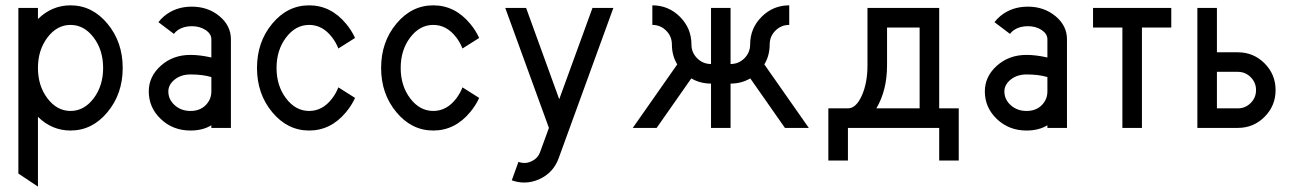

<svg xmlns="http://www.w3.org/2000/svg" viewBox="-20 -479 4846 719"><path d="M244.1 -63.5Q294.9 -63.5 330.6 -110.6Q366.2 -157.7 366.2 -224.6Q366.2 -291.5 330.6 -338.6Q294.9 -385.7 244.1 -385.7Q193.4 -385.7 157.7 -338.6Q122.1 -291.5 122.1 -224.6Q122.1 -157.7 157.7 -110.6Q193.4 -63.5 244.1 -63.5ZM122.1 219.7 48.8 170.9V-449.2H122.1V-407.7Q174.3 -459 244.1 -459Q325.2 -459 382.3 -390.4Q439.5 -321.8 439.5 -224.6Q439.5 -127.4 382.3 -58.8Q325.2 9.8 244.1 9.8Q174.3 9.8 122.1 -41.5Z M693.4 -63.5Q728.5 -63.5 750 -85Q771.5 -106.4 771.5 -136.7V-190.4Q738.8 -200.2 693.4 -200.2Q658.2 -200.2 634.3 -181.2Q610.4 -162.1 610.4 -136.7Q610.4 -106.4 634.3 -85Q658.2 -63.5 693.4 -63.5ZM693.4 9.8Q627.4 9.8 582.3 -33.2Q537.1 -76.2 537.1 -136.7Q537.1 -192.4 582.3 -232.9Q627.4 -273.4 693.4 -273.4Q728.5 -273.4 771.5 -263.7V-332Q771.5 -352.1 750 -366.5Q728.5 -380.9 698.2 -380.9Q668 -380.9 646.5 -366.7Q636.7 -359.9 631.3 -352.1L573.2 -396Q582 -407.7 594.7 -418.5Q637.7 -454.1 698.2 -454.1Q758.8 -454.1 801.8 -418.5Q844.7 -382.8 844.7 -332V0H771.5V-9.8Q738.8 9.8 693.4 9.8Z M1137.7 9.8Q1056.6 9.8 999.5 -58.8Q942.4 -127.4 942.4 -224.6Q942.4 -321.8 999.5 -390.4Q1056.6 -459 1137.7 -459Q1218.8 -459 1275.9 -390.1Q1296.4 -365.7 1309.6 -336.9L1247.1 -297.4Q1238.3 -319.8 1224.1 -338.4Q1188.5 -385.7 1137.7 -385.7Q1086.9 -385.7 1051.3 -338.6Q1015.6 -291.5 1015.6 -224.6Q1015.6 -157.7 1051.3 -110.6Q1086.9 -63.5 1137.7 -63.5Q1188.5 -63.5 1224.1 -110.8Q1238.3 -129.4 1247.1 -151.9L1309.6 -112.3Q1296.4 -83.5 1275.9 -59.1Q1218.8 9.8 1137.7 9.8Z M1602.5 9.8Q1521.5 9.8 1464.4 -58.8Q1407.2 -127.4 1407.2 -224.6Q1407.2 -321.8 1464.4 -390.4Q1521.5 -459 1602.5 -459Q1683.6 -459 1740.7 -390.1Q1761.2 -365.7 1774.4 -336.9L1711.9 -297.4Q1703.1 -319.8 1689 -338.4Q1653.3 -385.7 1602.5 -385.7Q1551.8 -385.7 1516.1 -338.6Q1480.5 -291.5 1480.5 -224.6Q1480.5 -157.7 1516.1 -110.6Q1551.8 -63.5 1602.5 -63.5Q1653.3 -63.5 1689 -110.8Q1703.1 -129.4 1711.9 -151.9L1774.4 -112.3Q1761.2 -83.5 1740.7 -59.1Q1683.6 9.8 1602.5 9.8Z M1943.4 204.6Q1919.9 204.6 1896.5 196.3L1921.4 127.4Q1932.6 131.3 1943.4 131.3Q1957 131.3 1970.2 125Q1994.1 114.3 2002.9 89.4L2035.6 0L1872.1 -449.2H1950.2L2074.2 -107.4L2198.7 -449.2H2276.9L2071.8 114.3Q2052.2 167.5 2001 191.4Q1972.7 204.6 1943.4 204.6Z M3008.8 0H2919.4L2789.6 -185.5Q2756.8 -166 2715.8 -166V0H2642.6V-166Q2601.6 -166 2568.8 -185.5L2439 0H2349.6L2516.1 -237.8Q2496.1 -271 2496.1 -312.5Q2496.1 -342.8 2474.6 -364.3Q2453.1 -385.7 2422.9 -385.7V-459Q2483.4 -459 2526.4 -416Q2569.3 -373 2569.3 -312.5Q2569.3 -282.2 2590.8 -260.7Q2612.3 -239.3 2642.6 -239.3V-449.2H2715.8V-239.3Q2746.1 -239.3 2767.6 -260.7Q2789.1 -282.2 2789.1 -312.5Q2789.1 -373 2832 -416Q2875 -459 2935.5 -459V-385.7Q2905.3 -385.7 2883.8 -364.3Q2862.3 -342.8 2862.3 -312.5Q2862.3 -271 2842.3 -237.8Z M3570.3 122.1H3497.1V0H3155.3V122.1H3082V-73.2H3155.3Q3185.5 -73.2 3207 -120.4Q3228.5 -167.5 3228.5 -234.4V-449.2H3497.1V-73.2H3570.3ZM3423.8 -73.2V-376H3301.8V-234.4Q3301.8 -140.6 3261.7 -73.2Z M3824.2 -63.5Q3859.4 -63.5 3880.9 -85Q3902.3 -106.4 3902.3 -136.7V-190.4Q3869.6 -200.2 3824.2 -200.2Q3789.1 -200.2 3765.1 -181.2Q3741.2 -162.1 3741.2 -136.7Q3741.2 -106.4 3765.1 -85Q3789.1 -63.5 3824.2 -63.5ZM3824.2 9.8Q3758.3 9.8 3713.1 -33.2Q3668 -76.2 3668 -136.7Q3668 -192.4 3713.1 -232.9Q3758.3 -273.4 3824.2 -273.4Q3859.4 -273.4 3902.3 -263.7V-332Q3902.3 -352.1 3880.9 -366.5Q3859.4 -380.9 3829.1 -380.9Q3798.8 -380.9 3777.3 -366.7Q3767.6 -359.9 3762.2 -352.1L3704.1 -396Q3712.9 -407.7 3725.6 -418.5Q3768.6 -454.1 3829.1 -454.1Q3889.6 -454.1 3932.6 -418.5Q3975.6 -382.8 3975.6 -332V0H3902.3V-9.8Q3869.6 9.8 3824.2 9.8Z M4256.3 0H4183.1V-376H4073.2V-449.2H4366.2V-376H4256.3Z M4615.2 -73.2Q4643.6 -73.2 4663.6 -93.3Q4683.6 -113.3 4683.6 -141.6Q4683.6 -169.9 4663.6 -189.9Q4643.6 -210 4615.2 -210H4537.1V-73.2ZM4615.2 0H4463.9V-449.2H4537.1V-283.2H4615.2Q4674.3 -283.2 4715.6 -241.7Q4756.8 -200.2 4756.8 -141.6Q4756.8 -83 4715.6 -41.5Q4674.3 0 4615.2 0Z"/></svg>

Font: Catrinity
Style: Regular
Weight: 400
Designer: Alexander Lange
Foundry: High-Logic / Made with FontCreator
Version: Version 2.090;May 20, 2024;FontCreator 15.0.0.2974 64-bit